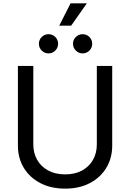

<svg xmlns="http://www.w3.org/2000/svg" viewBox="-20 -1125 784 1157"><path d="M372.6 11.7Q286.6 11.7 222.4 -22Q158.2 -55.7 123 -114.3Q87.9 -172.9 87.9 -247.6V-727.5H180.7V-254.9Q180.7 -202.6 203.9 -161.9Q227.1 -121.1 270 -97.7Q313 -74.2 372.6 -74.2Q432.1 -74.2 474.9 -97.7Q517.6 -121.1 540.5 -161.9Q563.5 -202.6 563.5 -254.9V-727.5H656.2V-247.6Q656.2 -172.9 621.1 -114.3Q585.9 -55.7 522.2 -22Q458.5 11.7 372.6 11.7ZM478 -803.2Q454.1 -803.2 437 -820.3Q419.9 -837.4 419.9 -861.3Q419.9 -885.3 437 -902.1Q454.1 -918.9 478 -918.9Q502 -918.9 518.8 -902.1Q535.6 -885.3 535.6 -861.3Q535.6 -837.4 518.8 -820.3Q502 -803.2 478 -803.2ZM272.5 -803.2Q248.5 -803.2 231.4 -820.3Q214.4 -837.4 214.4 -861.3Q214.4 -885.3 231.4 -902.1Q248.5 -918.9 272.5 -918.9Q296.4 -918.9 313.2 -902.1Q330.1 -885.3 330.1 -861.3Q330.1 -837.4 313.2 -820.3Q296.4 -803.2 272.5 -803.2ZM336.9 -970.2 405.3 -1105H503.4L408.7 -970.2Z"/></svg>

Font: Adwaita Sans
Style: Regular
Weight: 400
Designer: Rasmus Andersson
Foundry: rsms
Version: Version 4.001;git-9221beed3